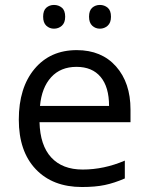

<svg xmlns="http://www.w3.org/2000/svg" viewBox="-20 -748 601 778"><path d="M312 9.8Q193.4 9.8 124.8 -62.5Q56.2 -134.8 56.2 -263.2Q56.2 -392.6 119.9 -468.8Q183.6 -544.9 291 -544.9Q391.6 -544.9 450.2 -478.8Q508.8 -412.6 508.8 -304.2V-252.9H140.1Q142.6 -158.7 187.7 -109.9Q232.9 -61 314.9 -61Q401.4 -61 485.8 -97.2V-24.9Q442.9 -6.3 404.5 1.7Q366.2 9.8 312 9.8ZM290 -477.1Q225.6 -477.1 187.3 -435.1Q148.9 -393.1 142.1 -318.8H421.9Q421.9 -395.5 387.7 -436.3Q353.5 -477.1 290 -477.1ZM154.8 -680.2Q154.8 -705.6 167.7 -716.8Q180.7 -728 198.7 -728Q217.3 -728 230.7 -716.8Q244.1 -705.6 244.1 -680.2Q244.1 -655.8 230.7 -643.8Q217.3 -631.8 198.7 -631.8Q180.7 -631.8 167.7 -643.8Q154.8 -655.8 154.8 -680.2ZM340.8 -680.2Q340.8 -705.6 353.8 -716.8Q366.7 -728 384.8 -728Q402.8 -728 416.3 -716.8Q429.7 -705.6 429.7 -680.2Q429.7 -655.8 416.3 -643.8Q402.8 -631.8 384.8 -631.8Q366.7 -631.8 353.8 -643.8Q340.8 -655.8 340.8 -680.2Z"/></svg>

Font: Zoram GWebM
Style: Regular
Weight: 400
Foundry: Ascender Corporation
Version: Version 1.000